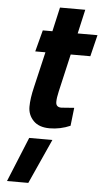

<svg xmlns="http://www.w3.org/2000/svg" viewBox="-62 -666 547 1014"><g transform="rotate(5 212.0 -159.5)"><path d="M238 -130Q238 -102 267 -102L335 -107L324 -11Q271 12 214.5 12Q158 12 128.5 -18.5Q99 -49 99 -92.5Q99 -136 114 -198L158 -386H104L134 -500H185L214 -628H348L319 -500H424L396 -386H292L246 -186Q238 -152 238 -130ZM112 72H235L128 309H15Z"/></g></svg>

Font: Titillium Web
Style: Bold Italic
Weight: 700
Italic angle: -13°
Version: Version 1.002;PS 57.000;hotconv 1.0.70;makeotf.lib2.5.55311